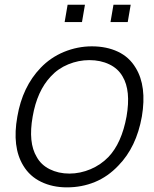

<svg xmlns="http://www.w3.org/2000/svg" viewBox="-20 -773 648 808"><path d="M337.5 -753 325 -680H252L264.5 -753ZM530 -753 517.5 -680H445L457.5 -753ZM78 -76Q30 -154.5 53 -282.5Q74.5 -408 151 -487.5Q192.5 -531 249 -554.5Q306.5 -578 366.5 -578Q428.5 -578 476.2 -555.5Q524 -533 551 -487.5Q598.5 -410.5 577 -282.5Q554 -153.5 478 -76Q434 -29.5 379.2 -7Q324.5 15.5 261.5 15.5Q201 15.5 153 -7.8Q105 -31 78 -76ZM496 -451Q477 -484.5 440 -502.2Q403 -520 356 -520Q310.5 -520 267.2 -502.2Q224 -484.5 193.5 -451Q136 -390 117.5 -282.5Q98 -173 134.5 -112.5Q143.5 -96 157.2 -83Q171 -70 189 -61Q207 -52 228 -47.2Q249 -42.5 272 -42.5Q294.5 -42.5 317.2 -47.2Q340 -52 361.2 -61Q382.5 -70 401.5 -83Q420.5 -96 436.5 -112.5Q492 -171 512.5 -282.5Q531.5 -391.5 496 -451Z"/></svg>

Font: Russisch Sans Light
Style: Italic
Weight: 300
Italic angle: -10°
Designer: Michael Sharanda (font) & Cristiano Sobral (main changes)
Foundry: Michael Sharanda
Version: Version 2.00;September 8, 2020;FontCreator 13.0.0.2681 64-bi